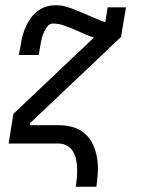

<svg xmlns="http://www.w3.org/2000/svg" viewBox="-20 -548 540 733"><path d="M269 165Q272 148 273.5 130.5Q275 113 274.5 95.5Q274 78 270.5 61.5Q267 45 259 31Q251 17 236.5 8.5Q222 0 205 0H13L31 -113L338 -404Q319 -411 300 -419.5Q281 -428 262 -436Q243 -444 223 -451Q203 -458 181 -458Q170 -458 161.5 -447.5Q153 -437 148 -426Q143 -415 140 -403.5Q137 -392 135 -381L128 -338H52L60 -381Q62 -398 67 -415Q72 -432 80 -449Q88 -466 99 -481Q110 -496 125 -507Q140 -518 157.5 -523Q175 -528 193 -528Q217 -528 239.5 -520.5Q262 -513 283 -504Q304 -495 325 -486Q346 -477 368 -468L382 -463L391 -520H461L442 -407L95 -78L94 -70H205Q233 -70 259 -62.5Q285 -55 304.5 -37.5Q324 -20 335 4Q346 28 350.5 54.5Q355 81 353.5 109Q352 137 348 165Z"/></svg>

Font: Iosevka Gothic
Style: Italic
Weight: 400
Italic angle: -9°
Monospace: yes
Designer: Belleve Invis
Foundry: Belleve Invis
Version: Version 15.5.1; ttfautohint (v1.8.4)